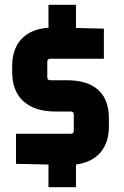

<svg xmlns="http://www.w3.org/2000/svg" viewBox="-20 -701 518 804"><path d="M191 -365C182 -365 178 -369 178 -379V-441C178 -451 182 -455 191 -455H415V-581L298 -584V-681H183V-585C84 -578 31 -519 31 -425V-398C31 -295 95 -234 212 -234H275C284 -234 289 -231 289 -221V-154C289 -144 284 -141 275 -141H47V-15L183 -12V83H298V-12C388 -24 436 -82 436 -171V-206C436 -309 377 -365 260 -365Z"/></svg>

Font: Gemini
Style: Regular
Weight: 700
Designer: Pushpananda Ekanayake, Sol Matas, Kosala Senevirathne
Foundry: Mooniak
Version: Version 1.000;PS 1.0;hotconv 1.0.86;makeotf.lib2.5.63406